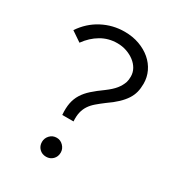

<svg xmlns="http://www.w3.org/2000/svg" viewBox="-172 -815 856 931"><g transform="rotate(30 256.0 -350.0)"><path d="M347 -363Q323 -345 305 -329.5Q287 -314 275.5 -296.5Q264 -279 259 -257.5Q254 -236 256 -207H193Q190 -245 195.5 -273Q201 -301 215.5 -324.5Q230 -348 254 -369.5Q278 -391 313 -416Q344 -439 360 -459Q376 -479 384 -502Q388 -515 388 -534Q388 -557 377 -576.5Q366 -596 347 -610.5Q328 -625 303.5 -633.5Q279 -642 251 -642Q202 -642 161 -618Q120 -594 90 -552Q76 -562 62 -571Q48 -580 34 -590Q72 -647 130 -677.5Q188 -708 254 -708Q299 -708 336.5 -694.5Q374 -681 401.5 -657.5Q429 -634 444 -602.5Q459 -571 459 -535Q459 -509 453.5 -487.5Q448 -466 435 -446Q422 -426 400.5 -405.5Q379 -385 347 -363ZM226 -98Q247 -98 262.5 -82Q278 -66 278 -45Q278 -22 263 -7Q248 8 226 8Q203 8 188 -7Q173 -22 173 -45Q173 -66 188 -82Q203 -98 226 -98Z"/></g></svg>

Font: Rosa Sans Light
Style: Regular
Weight: 300
Designer: Pentagram / MCKL
Foundry: Pentagram / MCKL
Version: Version 1.005;September 16, 2019;FontCreator 11.5.0.2425 64-